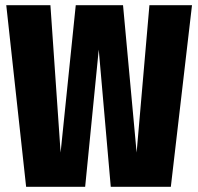

<svg xmlns="http://www.w3.org/2000/svg" viewBox="-20 -715 759 735"><path d="M634 0H404L358 -525L306 0H80L4 -695H173L212 -131L270 -695H451L503 -131L552 -695H715Z"/></svg>

Font: Fira Sans Compressed ExtraBold
Style: Regular
Weight: 800
Width: 1
Designer: bBox Type GmbH & Carrois Corporate GbR & Edenspiekermann AG
Foundry: bBox Type GmbH & Carrois Corporate GbR & Edenspiekermann AG
Version: Version 4.301